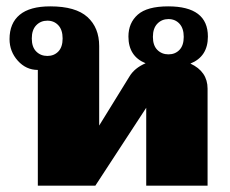

<svg xmlns="http://www.w3.org/2000/svg" viewBox="-20 -584 723 604"><path d="M633 -305V0H440V-245L280 0H99V-364Q62 -364 36 -393Q10 -422 10 -461Q10 -511 42 -537.5Q74 -564 138 -564Q218 -564 255 -530.5Q292 -497 292 -439V-189L387 -343Q403 -370 438 -385Q384 -407 384 -469Q384 -512 413.5 -538Q443 -564 509 -564Q634 -564 634 -469Q634 -406 579 -384Q633 -359 633 -305ZM461 -468Q461 -441 475 -427Q489 -413 510 -413Q531 -413 544.5 -427Q558 -441 558 -468Q558 -495 544.5 -509.5Q531 -524 510 -524Q489 -524 475 -509.5Q461 -495 461 -468ZM177 -463Q177 -490 163.5 -504.5Q150 -519 129 -519Q108 -519 94 -504.5Q80 -490 80 -463Q80 -436 94 -422Q108 -408 129 -408Q150 -408 163.5 -422Q177 -436 177 -463Z"/></svg>

Font: Trirong Black
Style: Regular
Weight: 900
Designer: Katatrad Team
Foundry: CadsonDemak
Version: Version 1.001